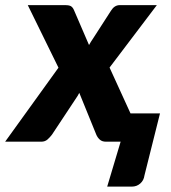

<svg xmlns="http://www.w3.org/2000/svg" viewBox="-68 -538 650 729"><path d="M539.5 -107.5 480.5 128Q478 147 464.5 158.8Q451 170.5 433 170.5H339L390 0H334.5Q319.5 0 310.8 -8Q302 -16 297.5 -27L233 -185.5Q230.5 -180 227.5 -175.2Q224.5 -170.5 221.5 -166L129.5 -27Q122 -17 112.5 -8.5Q103 0 88.5 0H-48.5L154 -281L37.5 -518.5H179.5Q194.5 -518.5 201.2 -514.5Q208 -510.5 212.5 -500.5L270 -367Q276.5 -379 285.5 -392L353.5 -497.5Q366.5 -518.5 386.5 -518.5H527.5L348 -281.5L427.5 -107.5Z"/></svg>

Font: Lato ExtraBold
Style: Italic
Weight: 800
Italic angle: -7°
Designer: Lukasz Dziedzic with Adam Twardoch and Botio Nikoltchev
Foundry: tyPoland Lukasz Dziedzic
Version: Version 2.015; 2015-08-06; http://www.latofonts.com/